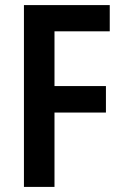

<svg xmlns="http://www.w3.org/2000/svg" viewBox="-20 -734 479 754"><path d="M194 0H74V-714H411V-611H194V-396H396V-292H194Z"/></svg>

Font: Noto Sans Hebrew Condensed SemiBold
Style: Regular
Weight: 600
Width: 3
Designer: Monotype Design Team
Foundry: Monotype Imaging Inc.
Version: Version 2.004; ttfautohint (v1.8.4.7-5d5b)